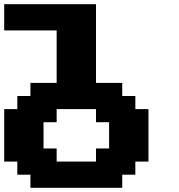

<svg xmlns="http://www.w3.org/2000/svg" viewBox="-20 -895 852 915"><path d="M125 0H562.5V-62.5H625V-125H687.5V-375H625V-437.5H562.5V-500H437.5V-875H0V-750H250V-500H125V-437.5H62.5V-375H0V-125H62.5V-62.5H125ZM437.5 -125H250V-187.5H187.5V-312.5H250V-375H437.5V-312.5H500V-187.5H437.5Z"/></svg>

Font: Faithful 32x
Style: Semibold
Weight: 400
Foundry: Faithful Resource Pack
Version: Version 1.0; January 27, 2023